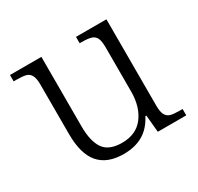

<svg xmlns="http://www.w3.org/2000/svg" viewBox="-122 -681 863 836"><g transform="rotate(-30 309.0 -263.0)"><path d="M113 -185V-433Q113 -464 105 -479.5Q97 -495 81 -499.5Q65 -504 33 -504H19V-536H177V-186Q177 -112 203 -74Q229 -36 295 -36Q366 -36 403 -84.5Q440 -133 440 -210V-431Q440 -464 432.5 -479Q425 -494 408.5 -499Q392 -504 361 -504H351V-536H504V-102Q504 -71 512 -56Q520 -41 535.5 -36.5Q551 -32 579 -32H596V0H453L445 -86H440Q415 -37 374.5 -13.5Q334 10 277 10Q195 10 154 -37.5Q113 -85 113 -185Z"/></g></svg>

Font: Noto Serif Light
Style: Regular
Weight: 300
Designer: Monotype Design Team
Foundry: Monotype Imaging Inc.
Version: Version 1.001